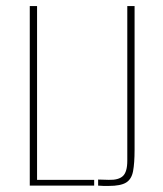

<svg xmlns="http://www.w3.org/2000/svg" viewBox="-20 -611 535 632"><path d="M78 0V-591H102V-19H290V0ZM338 1Q329 1 321 1Q313 1 303 0V-20L338 -19Q370 -18 384.5 -31.5Q399 -45 399 -82V-591H423V-118Q423 -74 418 -47.5Q413 -21 395 -10Q377 1 338 1Z"/></svg>

Font: Alumni Sans Thin Thin
Style: Regular
Weight: 250
Version: Version 1.018